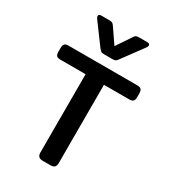

<svg xmlns="http://www.w3.org/2000/svg" viewBox="-222 -1047 1031 1159"><g transform="rotate(30 293.5 -468.0)"><path d="M228 -763 124 -904Q116 -915 116 -923Q116 -936 134 -936H187Q204 -936 211 -932.5Q218 -929 226 -917L295 -816L363 -917Q370 -929 377 -932.5Q384 -936 402 -936H454Q473 -936 473 -923Q473 -913 465 -904L361 -763Q352 -750 345.5 -746Q339 -742 323 -742H266Q250 -742 244.5 -746Q239 -750 228 -763ZM229 -36V-582H54Q34 -582 26.5 -590Q19 -598 19 -617V-644Q19 -663 26.5 -671.5Q34 -680 54 -680H532Q552 -680 560 -671.5Q568 -663 568 -644V-617Q568 -598 560 -590Q552 -582 532 -582H357V-36Q357 -18 348.5 -9Q340 0 319 0H267Q247 0 238 -9Q229 -18 229 -36Z"/></g></svg>

Font: Mitr
Style: Regular
Weight: 400
Designer: Thanarat Vachiruckul
Foundry: Cadson Demak
Version: Version 1.002